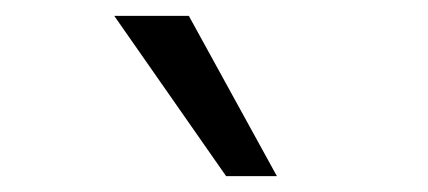

<svg xmlns="http://www.w3.org/2000/svg" viewBox="-20 -774 540 242"><path d="M265 -552 124 -754H218L329 -552Z"/></svg>

Font: Nunito Sans 12pt Medium
Style: Italic
Weight: 500
Italic angle: -9°
Designer: Vernon Adams
Foundry: Vernon Adams
Version: Version 3.101;gftools[0.9.27]